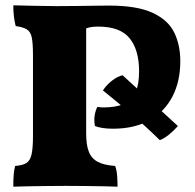

<svg xmlns="http://www.w3.org/2000/svg" viewBox="-20 -699 733 722"><path d="M30 3Q30 -24 31.5 -42.5Q33 -61 37 -75Q64 -77 78.5 -85.5Q93 -94 98.5 -117.5Q104 -141 104 -187V-491Q104 -536 99.5 -558Q95 -580 81 -588.5Q67 -597 39 -601Q35 -616 32.5 -635.5Q30 -655 30 -679Q77 -678 118 -677Q159 -676 193 -676Q225 -676 265 -676.5Q305 -677 339.5 -677.5Q374 -678 390 -678Q495 -678 553.5 -651Q612 -624 635 -577Q658 -530 658 -469Q658 -393 628.5 -336Q599 -279 542.5 -247Q486 -215 405 -215Q363 -215 337 -225Q333 -247 336 -265Q339 -283 346 -297Q352 -296 358 -295.5Q364 -295 368 -295Q416 -295 446 -308Q476 -321 489.5 -351Q503 -381 503 -431Q503 -511 467.5 -555Q432 -599 349 -599Q331 -599 318.5 -596.5Q306 -594 295 -588L304 -605V-197Q304 -154 314 -128.5Q324 -103 347.5 -90.5Q371 -78 413 -75Q419 -59 420.5 -37.5Q422 -16 422 3Q403 2 370.5 1.5Q338 1 300.5 0.5Q263 0 229 0Q195 0 157.5 0.5Q120 1 86.5 1.5Q53 2 30 3ZM581 -172Q530 -222 476.5 -268Q423 -314 367 -359Q380 -379 401 -395.5Q422 -412 441 -416L649 -225Q633 -207 615 -192.5Q597 -178 581 -172Z"/></svg>

Font: Vollkorn Black
Style: Regular
Weight: 900
Designer: Friedrich Althausen
Foundry: Friedrich Althausen
Version: Version 5.000